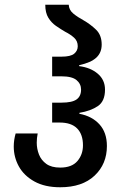

<svg xmlns="http://www.w3.org/2000/svg" viewBox="-20 -780 516 810"><path d="M234 10Q169 10 125 -14.5Q81 -39 59.5 -78Q38 -117 38 -162Q38 -189 46 -217H139Q135 -197 135 -178Q135 -152 144.5 -128Q154 -104 175.5 -88.5Q197 -73 234 -73Q283 -73 306.5 -100.5Q330 -128 330 -167Q330 -213 305.5 -238Q281 -263 232 -263H200V-347H240Q284 -347 303 -360.5Q322 -374 322 -402Q322 -426 303 -442Q284 -458 239 -458H200V-541H240Q278 -541 293 -553.5Q308 -566 308 -585Q308 -607 292.5 -621Q277 -635 255 -646Q236 -657 216.5 -670.5Q197 -684 184 -705Q171 -726 171 -760H270Q271 -738 289 -723Q307 -708 333 -694Q361 -678 385 -655Q409 -632 409 -592Q409 -558 386.5 -537Q364 -516 314 -505V-501Q362 -495 392.5 -469Q423 -443 423 -402Q423 -353 393 -332.5Q363 -312 315 -304V-300Q368 -290 399.5 -255.5Q431 -221 431 -164Q431 -88 379 -39Q327 10 234 10Z"/></svg>

Font: Noto Sans Georgian Condensed Medium
Style: Regular
Weight: 500
Width: 3
Designer: Monotype Design Team, Akaki Razmadze
Foundry: Google LLC
Version: Version 2.005; ttfautohint (v1.8.4.7-5d5b)